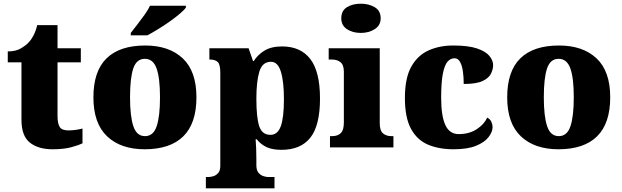

<svg xmlns="http://www.w3.org/2000/svg" viewBox="-20 -797 3361 1038"><path d="M264 10Q187 10 141.5 -26Q96 -62 96 -150V-460H22V-519Q65 -519 93 -535.5Q121 -552 135 -568Q149 -582 161.5 -606Q174 -630 181 -661H291V-536H417V-460H291V-170Q291 -130 302.5 -111Q314 -92 350 -92Q370 -92 390 -95Q410 -98 426 -102V-22Q408 -13 367 -1.5Q326 10 264 10Z M762 10Q633 10 559 -60Q485 -130 485 -271Q485 -412 556 -481.5Q627 -551 765 -551Q894 -551 968 -481.5Q1042 -412 1042 -271Q1042 -130 971 -60Q900 10 762 10ZM764 -61Q809 -61 827 -114.5Q845 -168 845 -271Q845 -375 826.5 -427Q808 -479 763 -479Q718 -479 700.5 -427Q683 -375 683 -271Q683 -168 701 -114.5Q719 -61 764 -61ZM687 -619Q702 -638 722 -664Q742 -690 761.5 -717Q781 -744 791 -766H985V-756Q976 -743 952.5 -723Q929 -703 898 -681Q867 -659 835 -639.5Q803 -620 777 -606H687Z M1093 221V160H1108Q1117 160 1132 156Q1147 152 1159 139Q1171 126 1171 100V-403Q1171 -450 1156.5 -462.5Q1142 -475 1117 -475H1112V-536H1324L1348 -467H1352Q1373 -501 1410 -523.5Q1447 -546 1505 -546Q1605 -546 1657.5 -478Q1710 -410 1710 -264Q1710 -119 1658 -53Q1606 13 1502 13Q1453 13 1421.5 -1.5Q1390 -16 1368 -44H1362Q1364 -19 1365 8.5Q1366 36 1366 66V96Q1366 124 1378 137.5Q1390 151 1405 155.5Q1420 160 1428 160H1464V221ZM1442 -68Q1481 -68 1498 -114.5Q1515 -161 1515 -261Q1515 -356 1498.5 -409.5Q1482 -463 1445 -463Q1398 -463 1382 -409.5Q1366 -356 1366 -264Q1366 -161 1381.5 -114.5Q1397 -68 1442 -68Z M1931 -619Q1886 -619 1855.5 -639.5Q1825 -660 1825 -698Q1825 -739 1855.5 -758Q1886 -777 1931 -777Q1974 -777 2006 -758Q2038 -739 2038 -698Q2038 -660 2006 -639.5Q1974 -619 1931 -619ZM1764 0V-61H1776Q1805 -61 1822 -77Q1839 -93 1839 -135V-409Q1839 -446 1821 -460.5Q1803 -475 1776 -475H1757V-536H2033V-131Q2033 -91 2050.5 -76Q2068 -61 2096 -61H2107V0Z M2432 10Q2353 10 2294 -15Q2235 -40 2202 -100.5Q2169 -161 2169 -267Q2169 -376 2204 -437.5Q2239 -499 2298 -525Q2357 -551 2430 -551Q2512 -551 2559 -535Q2606 -519 2626 -494.5Q2646 -470 2646 -444Q2646 -424 2635 -400Q2624 -376 2590 -359.5Q2556 -343 2487 -343Q2487 -380 2482.5 -411.5Q2478 -443 2467 -462.5Q2456 -482 2437 -482Q2415 -482 2399 -463Q2383 -444 2374 -397.5Q2365 -351 2365 -268Q2365 -171 2387.5 -121.5Q2410 -72 2460 -72Q2516 -72 2556.5 -98Q2597 -124 2614 -161Q2630 -153 2636.5 -138.5Q2643 -124 2643 -110Q2643 -84 2621.5 -56Q2600 -28 2554 -9Q2508 10 2432 10Z M2999 10Q2870 10 2796 -60Q2722 -130 2722 -271Q2722 -412 2793 -481.5Q2864 -551 3002 -551Q3131 -551 3205 -481.5Q3279 -412 3279 -271Q3279 -130 3208 -60Q3137 10 2999 10ZM3001 -61Q3046 -61 3064 -114.5Q3082 -168 3082 -271Q3082 -375 3063.5 -427Q3045 -479 3000 -479Q2955 -479 2937.5 -427Q2920 -375 2920 -271Q2920 -168 2938 -114.5Q2956 -61 3001 -61Z"/></svg>

Font: Noto Serif Black
Style: Regular
Weight: 900
Designer: Monotype Design Team
Foundry: Monotype Imaging Inc.
Version: Version 2.014; ttfautohint (v1.8.4.7-5d5b)